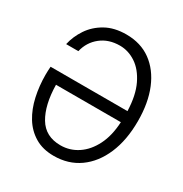

<svg xmlns="http://www.w3.org/2000/svg" viewBox="-168 -841 936 982"><g transform="rotate(30 300.0 -350.0)"><path d="M285 12Q220 12 173.5 -16Q127 -44 98 -91.5Q69 -139 55.5 -200Q42 -261 42 -327Q42 -338 42.5 -350Q43 -362 44 -375H498Q495 -467 466 -527Q437 -587 392.5 -616.5Q348 -646 298 -646Q232 -646 186.5 -610Q141 -574 127 -515H55Q66 -565 96 -610Q126 -655 176.5 -683.5Q227 -712 298 -712Q383 -712 443.5 -668Q504 -624 537 -544.5Q570 -465 570 -357Q570 -245 534.5 -162Q499 -79 435 -33.5Q371 12 285 12ZM288 -52Q343 -52 389 -82.5Q435 -113 464 -170.5Q493 -228 497 -309H114Q116 -191 157.5 -121.5Q199 -52 288 -52Z"/></g></svg>

Font: DM Mono Light
Style: Regular
Weight: 300
Designer: Colophon Foundry
Foundry: Colophon Foundry
Version: Version 1.000; ttfautohint (v1.8.2.53-6de2)